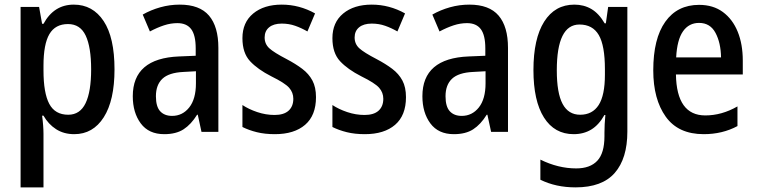

<svg xmlns="http://www.w3.org/2000/svg" viewBox="-20 -621 3271 830"><path d="M299 -601Q381 -601 428 -530Q475 -459 475 -321Q475 -187 428.5 -114Q382 -41 301 -41Q256 -41 222.5 -62.5Q189 -84 168 -121H162Q165 -99 166.5 -78.5Q168 -58 168 -43V189H69V-591H149L162 -518H168Q213 -601 299 -601ZM274 -517Q219 -517 193.5 -473.5Q168 -430 168 -337V-317Q168 -219 193 -172Q218 -125 275 -125Q326 -125 350 -175Q374 -225 374 -321Q374 -417 350.5 -467Q327 -517 274 -517Z M757 -601Q843 -601 883.5 -553.5Q924 -506 924 -414V-51H851L835 -125H832Q806 -83 773.5 -62Q741 -41 690 -41Q623 -41 588.5 -87.5Q554 -134 554 -205Q554 -369 754 -377L826 -380V-412Q826 -469 806.5 -495Q787 -521 747 -521Q718 -521 689 -511.5Q660 -502 628 -485L597 -558Q632 -578 673 -589.5Q714 -601 757 -601ZM773 -310Q710 -307 682 -280.5Q654 -254 654 -205Q654 -160 672.5 -140Q691 -120 724 -120Q769 -120 798 -156.5Q827 -193 827 -261V-313Z M1346 -201Q1346 -122 1299 -81.5Q1252 -41 1168 -41Q1125 -41 1090.5 -49.5Q1056 -58 1028 -72V-167Q1055 -149 1092 -136.5Q1129 -124 1167 -124Q1207 -124 1227.5 -142.5Q1248 -161 1248 -194Q1248 -221 1230 -241.5Q1212 -262 1153 -291Q1094 -321 1061 -356.5Q1028 -392 1028 -456Q1028 -524 1074.5 -562.5Q1121 -601 1198 -601Q1274 -601 1342 -563L1309 -485Q1283 -500 1256 -509.5Q1229 -519 1198 -519Q1163 -519 1143.5 -503Q1124 -487 1124 -459Q1124 -431 1144 -412.5Q1164 -394 1220 -365Q1258 -345 1286.5 -323.5Q1315 -302 1330.5 -273Q1346 -244 1346 -201Z M1735 -201Q1735 -122 1688 -81.5Q1641 -41 1557 -41Q1514 -41 1479.5 -49.5Q1445 -58 1417 -72V-167Q1444 -149 1481 -136.5Q1518 -124 1556 -124Q1596 -124 1616.5 -142.5Q1637 -161 1637 -194Q1637 -221 1619 -241.5Q1601 -262 1542 -291Q1483 -321 1450 -356.5Q1417 -392 1417 -456Q1417 -524 1463.5 -562.5Q1510 -601 1587 -601Q1663 -601 1731 -563L1698 -485Q1672 -500 1645 -509.5Q1618 -519 1587 -519Q1552 -519 1532.5 -503Q1513 -487 1513 -459Q1513 -431 1533 -412.5Q1553 -394 1609 -365Q1647 -345 1675.5 -323.5Q1704 -302 1719.5 -273Q1735 -244 1735 -201Z M2009 -601Q2095 -601 2135.5 -553.5Q2176 -506 2176 -414V-51H2103L2087 -125H2084Q2058 -83 2025.5 -62Q1993 -41 1942 -41Q1875 -41 1840.5 -87.5Q1806 -134 1806 -205Q1806 -369 2006 -377L2078 -380V-412Q2078 -469 2058.5 -495Q2039 -521 1999 -521Q1970 -521 1941 -511.5Q1912 -502 1880 -485L1849 -558Q1884 -578 1925 -589.5Q1966 -601 2009 -601ZM2025 -310Q1962 -307 1934 -280.5Q1906 -254 1906 -205Q1906 -160 1924.5 -140Q1943 -120 1976 -120Q2021 -120 2050 -156.5Q2079 -193 2079 -261V-313Z M2463 -601Q2504 -601 2536.5 -582Q2569 -563 2594 -520H2599L2609 -591H2692V-52Q2692 64 2637.5 126.5Q2583 189 2468 189Q2383 189 2316 156V69Q2393 107 2471 107Q2531 107 2562 74Q2593 41 2593 -32V-47Q2593 -63 2594 -84.5Q2595 -106 2597 -124H2593Q2569 -81 2536 -61Q2503 -41 2460 -41Q2377 -41 2331.5 -113Q2286 -185 2286 -318Q2286 -454 2332.5 -527.5Q2379 -601 2463 -601ZM2485 -515Q2387 -515 2387 -317Q2387 -219 2412 -172Q2437 -125 2488 -125Q2541 -125 2568 -167Q2595 -209 2595 -298V-322Q2595 -424 2568.5 -469.5Q2542 -515 2485 -515Z M3002 -600Q3063 -600 3105 -569Q3147 -538 3169 -484Q3191 -430 3191 -359V-299H2902Q2905 -122 3029 -122Q3100 -122 3168 -161V-76Q3103 -41 3022 -41Q2912 -41 2858 -116.5Q2804 -192 2804 -317Q2804 -454 2856 -527Q2908 -600 3002 -600ZM3002 -522Q2958 -522 2932.5 -485.5Q2907 -449 2903 -373H3097Q3096 -436 3073 -479Q3050 -522 3002 -522Z"/></svg>

Font: Noto Sans Tamil UI Condensed Medium
Style: Regular
Weight: 500
Width: 3
Designer: Jelle Bosma - Monotype Design Team
Foundry: Monotype Imaging Inc.
Version: Version 2.004; ttfautohint (v1.8.4.7-5d5b)